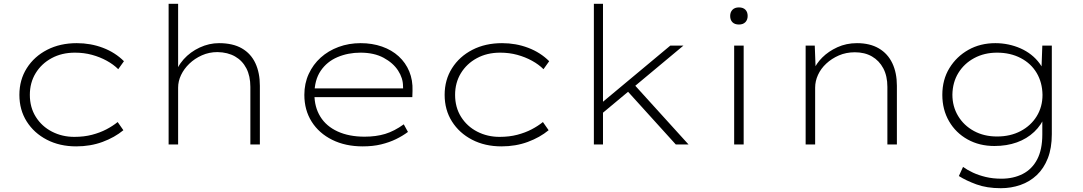

<svg xmlns="http://www.w3.org/2000/svg" viewBox="-20 -760 5698 1010"><path d="M381 10Q294 10 226.5 -25Q159 -60 120.5 -121Q82 -182 82 -261Q82 -340 121 -401.5Q160 -463 228 -498Q296 -533 384 -533Q457 -533 521.5 -508.5Q586 -484 632 -438L602 -396Q577 -421 541.5 -440.5Q506 -460 464 -471.5Q422 -483 374 -483Q305 -483 251.5 -454Q198 -425 167.5 -375Q137 -325 137 -261Q137 -195 168.5 -145Q200 -95 253.5 -67.5Q307 -40 371 -40Q422 -40 464 -51Q506 -62 539.5 -79.5Q573 -97 599 -118L629 -75Q583 -37 519.5 -13.5Q456 10 381 10Z M867 0V-740H917V-378L899 -359Q911 -409 946 -448Q981 -487 1030.5 -510Q1080 -533 1132 -533Q1205 -533 1252.5 -505.5Q1300 -478 1323.5 -427.5Q1347 -377 1347 -309V0H1297V-303Q1297 -360 1276 -400.5Q1255 -441 1216.5 -463Q1178 -485 1124 -486Q1080 -486 1042 -469Q1004 -452 976 -425Q948 -398 932.5 -365.5Q917 -333 917 -299V0H892Q884 0 878 0Q872 0 867 0Z M1888 10Q1797 10 1727.5 -24.5Q1658 -59 1619.5 -120Q1581 -181 1581 -261Q1581 -321 1604 -371Q1627 -421 1667 -457Q1707 -493 1761 -513Q1815 -533 1877 -533Q1938 -533 1989.5 -515Q2041 -497 2077.5 -463.5Q2114 -430 2133 -384Q2152 -338 2150 -282L2149 -249H1622V-295H2122L2101 -283L2100 -307Q2100 -349 2074 -389Q2048 -429 1998 -456Q1948 -483 1876 -483Q1811 -483 1755.5 -459.5Q1700 -436 1667 -387.5Q1634 -339 1634 -264Q1634 -197 1665 -146.5Q1696 -96 1756 -68.5Q1816 -41 1898 -41Q1958 -41 2006 -55.5Q2054 -70 2104 -106L2126 -66Q2098 -45 2063 -28Q2028 -11 1985 -0.5Q1942 10 1888 10Z M2618 10Q2531 10 2463.5 -25Q2396 -60 2357.5 -121Q2319 -182 2319 -261Q2319 -340 2358 -401.5Q2397 -463 2465 -498Q2533 -533 2621 -533Q2694 -533 2758.5 -508.5Q2823 -484 2869 -438L2839 -396Q2814 -421 2778.5 -440.5Q2743 -460 2701 -471.5Q2659 -483 2611 -483Q2542 -483 2488.5 -454Q2435 -425 2404.5 -375Q2374 -325 2374 -261Q2374 -195 2405.5 -145Q2437 -95 2490.5 -67.5Q2544 -40 2608 -40Q2659 -40 2701 -51Q2743 -62 2776.5 -79.5Q2810 -97 2836 -118L2866 -75Q2820 -37 2756.5 -13.5Q2693 10 2618 10Z M3141 -158 3145 -219 3506 -520H3575ZM3104 0V-740H3152V0ZM3535 0 3266 -297 3300 -333 3602 0Z M3842 0V-520H3892V0ZM3867 -631Q3845 -631 3833 -643Q3821 -655 3821 -676Q3821 -696 3833 -708.5Q3845 -721 3867 -721Q3889 -721 3901 -709Q3913 -697 3913 -676Q3913 -656 3901 -643.5Q3889 -631 3867 -631Z M4218 0V-520H4266L4271 -388L4259 -389Q4273 -425 4305.5 -457.5Q4338 -490 4385 -511.5Q4432 -533 4488 -533Q4556 -533 4603 -505.5Q4650 -478 4674 -427.5Q4698 -377 4698 -309V0H4648V-303Q4648 -360 4626.5 -400.5Q4605 -441 4567 -463Q4529 -485 4477 -485Q4431 -485 4393 -468.5Q4355 -452 4326.5 -425.5Q4298 -399 4283 -366Q4268 -333 4268 -299V0H4244Q4240 0 4234.5 0Q4229 0 4218 0Z M5245 230Q5171 230 5116.5 210Q5062 190 5024 166L5046 118Q5068 134 5098 148Q5128 162 5165.5 171Q5203 180 5248 180Q5311 180 5360 155Q5409 130 5436 78.5Q5463 27 5463 -53V-140L5478 -152Q5459 -103 5420.5 -66.5Q5382 -30 5329 -11Q5276 8 5211 8Q5132 8 5070 -26.5Q5008 -61 4972.5 -122Q4937 -183 4937 -261Q4937 -341 4974.5 -402Q5012 -463 5074.5 -498Q5137 -533 5216 -533Q5251 -533 5284.5 -526Q5318 -519 5348.5 -505.5Q5379 -492 5404.5 -472Q5430 -452 5449 -426Q5468 -400 5479 -369L5458 -381L5463 -520H5513V-54Q5513 19 5492 72.5Q5471 126 5434 161Q5397 196 5348 213Q5299 230 5245 230ZM5225 -42Q5295 -42 5349 -70.5Q5403 -99 5433.5 -148.5Q5464 -198 5464 -261Q5463 -326 5433.5 -376Q5404 -426 5349.5 -454.5Q5295 -483 5225 -483Q5158 -483 5105 -454.5Q5052 -426 5021.5 -376.5Q4991 -327 4990 -262Q4990 -200 5020 -150Q5050 -100 5103 -71Q5156 -42 5225 -42Z"/></svg>

Font: Lexend Giga ExtraLight
Style: Regular
Weight: 250
Version: Version 1.007